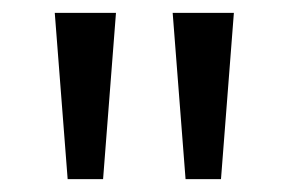

<svg xmlns="http://www.w3.org/2000/svg" viewBox="-20 -734 448 298"><path d="M160 -714 140 -456H85L65 -714ZM343 -714 323 -456H268L248 -714Z"/></svg>

Font: Noto Sans Phoenician
Style: Regular
Weight: 400
Designer: Monotype Design Team
Foundry: Monotype Imaging Inc.
Version: Version 2.001; ttfautohint (v1.8.4.7-5d5b)